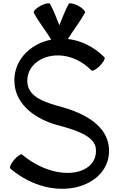

<svg xmlns="http://www.w3.org/2000/svg" viewBox="-20 -1111 728 1177"><path d="M44 -77C315 151 665 36 648 -203C638 -341 499 -416 359 -455C264 -481 156 -512 148 -603C134 -763 373 -847 540 -680C547 -673 570 -685 592 -707C614 -730 627 -753 620 -760C552 -828 473 -863 396 -872C430 -926 470 -977 501 -1033C505 -1042 487 -1061 459 -1076C431 -1090 405 -1095 401 -1087C378 -1045 362 -1000 344 -956C326 -1000 310 -1045 287 -1087C283 -1095 257 -1090 229 -1076C201 -1061 183 -1042 187 -1033C218 -975 260 -924 294 -868C161 -842 57 -736 69 -597C80 -466 199 -381 329 -345C433 -317 562 -281 568 -197C580 -33 326 12 116 -163C109 -170 87 -155 66 -131C46 -107 36 -83 44 -77Z"/></svg>

Font: Nupuram SemiBold
Style: Regular
Weight: 600
Designer: Santhosh Thottingal (santhosh.thottingal@gmail.com)
Foundry: SMC
Version: Version 1.000